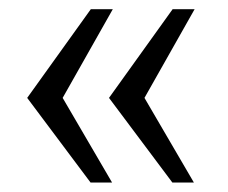

<svg xmlns="http://www.w3.org/2000/svg" viewBox="-20 -458 482 406"><path d="M285.5 -251 390 -72H344.5L210.5 -251L345 -438.5H391.5ZM112.5 -251 217 -72H171.5L37.5 -251L172 -438.5H218.5Z"/></svg>

Font: Public Sans Light
Style: Regular
Weight: 300
Designer: The Public Sans Project Authors: Dan O. Williams and USWDS (Libre Franklin designed by Pablo Impallari and Rodrigo Fuenz
Version: Version 1.007